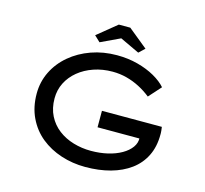

<svg xmlns="http://www.w3.org/2000/svg" viewBox="-124 -1032 1266 1183"><g transform="rotate(15 509.5 -440.5)"><path d="M517 10Q436 10 362.5 -14Q289 -38 233 -83.5Q177 -129 144.5 -196.5Q112 -264 112 -350Q112 -425 144 -490Q176 -555 233.5 -603.5Q291 -652 367 -679Q443 -706 530 -706Q601 -706 663 -689.5Q725 -673 772.5 -646Q820 -619 848 -587L778 -509Q743 -537 703.5 -557.5Q664 -578 620.5 -589.5Q577 -601 530 -601Q466 -601 410.5 -582Q355 -563 313.5 -529Q272 -495 249 -449.5Q226 -404 226 -350Q226 -287 250.5 -239Q275 -191 317 -159Q359 -127 413 -111Q467 -95 525 -95Q582 -95 631.5 -106.5Q681 -118 718.5 -139.5Q756 -161 776.5 -189.5Q797 -218 795 -252L794 -266L810 -246H528V-351H910Q912 -337 913 -327.5Q914 -318 914 -312.5Q914 -307 914 -302Q914 -225 885 -166.5Q856 -108 803 -69Q750 -30 677.5 -10Q605 10 517 10ZM404 -755 367 -790 491 -891H564L688 -790L651 -755L513 -820H542Z"/></g></svg>

Font: Lexend Tera
Style: Regular
Weight: 400
Designer: Bonnie Shaver-Troup, Thomas Jockin
Foundry: Lexend
Version: Version 1.007